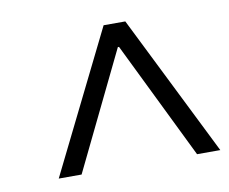

<svg xmlns="http://www.w3.org/2000/svg" viewBox="-51 -735 583 488"><g transform="rotate(-10 240.5 -491.0)"><path d="M481 -309H421L273 -612H270L123 -309H64L244 -673H300Z"/></g></svg>

Font: myMathFont
Style: Regular
Weight: 400
Designer: Ross Mills, John Hudson & Paul Hanslow, Tiro Typeworks Ltd; with prior portions MicroPress Inc., and Coen Hoffman. Math 
Foundry: Tiro Typeworks Ltd
Version: Version 2.13 b171